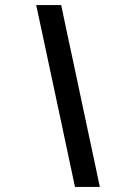

<svg xmlns="http://www.w3.org/2000/svg" viewBox="-20 -733 488 753"><path d="M274 0Q262.5 -55 251.2 -107.5Q240 -160 225.5 -228.5L173 -474.5Q157.5 -547 146 -601Q134.5 -655 122 -713H220Q232 -655 243.5 -601.2Q255 -547.5 270.5 -475.5L323 -228Q337.5 -160 348.8 -107.5Q360 -55 371.5 0Z"/></svg>

Font: Commissioner Medium
Style: Italic
Weight: 500
Italic angle: -12°
Designer: Kostas Bartsokas
Foundry: Kostas Bartsokas
Version: Version 1.000; ttfautohint (v1.8.3)